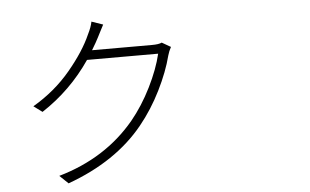

<svg xmlns="http://www.w3.org/2000/svg" viewBox="-55 -880 1610 998"><g transform="rotate(-5 750.0 -381.5)"><path d="M809.6 -654.3 855.5 -627.9Q843.8 -606.4 837.9 -585Q816.4 -501 769.5 -406.7Q722.7 -312.5 659.2 -234.4Q517.6 -59.6 263.7 32.2L218.8 -10.7Q464.8 -81.1 616.2 -262.7Q675.8 -335 721.7 -427.2Q767.6 -519.5 786.1 -598.6H415Q312.5 -448.2 161.1 -349.6L116.2 -382.8Q231.4 -450.2 313 -547.9Q394.5 -645.5 431.6 -730.5Q450.2 -767.6 455.1 -794.9L514.6 -774.4Q507.8 -762.7 495.6 -737.8Q483.4 -712.9 481.4 -710Q469.7 -686.5 445.3 -646.5H757.8Q793.9 -646.5 809.6 -654.3Z"/></g></svg>

Font: Bpmf Zihi Sans Light
Style: Light
Weight: 300
Foundry: But Ko
Version: Version 1.320